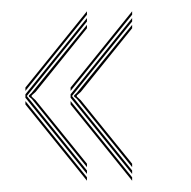

<svg xmlns="http://www.w3.org/2000/svg" viewBox="-20 -480 339 340"><path d="M25 -319V-325L134 -460V-454ZM134 -172 25 -307V-313L134 -448V-442L27.5 -310L134 -178ZM134 -184 36 -305.2 31.2 -309V-311L36 -315.5L134 -436V-430L43 -317.2L36 -311V-309L43 -302.5L134 -190ZM134 -160 25 -295V-301L134 -166ZM105 -319V-325L214 -460V-454ZM214 -172 105 -307V-313L214 -448V-442L107.5 -310L214 -178ZM214 -184 116 -305.2 111.2 -309V-311L116 -315.5L214 -436V-430L123 -317.2L116 -311V-309L123 -302.5L214 -190ZM214 -160 105 -295V-301L214 -166Z"/></svg>

Font: Big Shoulders Inline Display Thin
Style: Regular
Weight: 100
Designer: Patric King
Foundry: XO Type Co
Version: Version 1.000